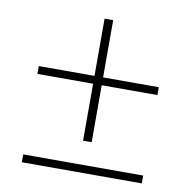

<svg xmlns="http://www.w3.org/2000/svg" viewBox="-71 -677 742 747"><g transform="rotate(10 300.0 -303.0)"><path d="M283 -124V-349H63V-380H283V-606H317V-380H537V-349H317V-124ZM63 0V-31H537V0Z"/></g></svg>

Font: IBM Plex Sans Devanagari ExtraLight
Style: Regular
Weight: 200
Designer: Mike Abbink, Paul van der Laan, Pieter van Rosmalen, Erin McLaughlin
Foundry: Bold Monday
Version: Version 1.1